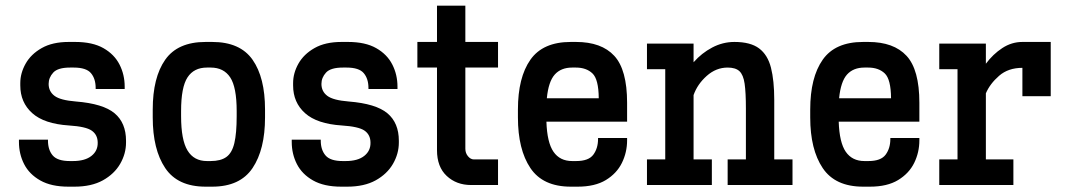

<svg xmlns="http://www.w3.org/2000/svg" viewBox="-20 -663 3821 688"><path d="M225.1 5.9Q163.6 5.9 124.3 -16.4Q85 -38.6 66.4 -75Q47.9 -111.3 47.9 -154.3V-162.6H151.9V-159.2Q151.9 -126 168.9 -106Q186 -85.9 230.5 -85.9H241.2Q284.7 -85.9 307.9 -104.5Q331.1 -123 330.1 -152.8Q329.6 -180.2 308.8 -194.8Q288.1 -209.5 227.1 -213.4Q138.2 -219.2 95.5 -257.6Q52.7 -295.9 52.7 -356.9V-365.2Q52.7 -400.9 71.8 -434.8Q90.8 -468.8 129.4 -490.7Q168 -512.7 226.1 -512.7H249.5Q311.5 -512.7 350.6 -490.5Q389.6 -468.3 408.2 -431.9Q426.8 -395.5 426.8 -352.5V-344.2H322.8V-347.7Q322.8 -380.9 305.9 -400.9Q289.1 -420.9 244.1 -420.9H231.4Q187 -420.9 170.7 -402.8Q154.3 -384.8 154.3 -362.3Q154.3 -335.4 175.3 -319.6Q196.3 -303.7 252 -299.3Q349.6 -291.5 390.6 -257.1Q431.6 -222.7 431.6 -158.7V-152.3Q431.6 -112.3 410.6 -75.9Q389.6 -39.6 348.6 -16.8Q307.6 5.9 246.6 5.9Z M716.8 5.9Q616.7 5.9 572 -60.8Q527.3 -127.4 527.3 -242.2V-270.5Q527.3 -385.3 572 -449Q616.7 -512.7 716.8 -512.7H740.2Q840.3 -512.7 885 -449Q929.7 -385.3 929.7 -270.5V-242.2Q929.7 -127.4 885 -60.8Q840.3 5.9 740.2 5.9ZM721.7 -420.9Q674.8 -420.9 651.9 -385.7Q628.9 -350.6 628.9 -265.1V-247.1Q628.9 -161.6 651.9 -123.8Q674.8 -85.9 721.7 -85.9H734.9Q771 -85.9 791.3 -100.6Q811.5 -115.2 819.8 -150.4Q828.1 -185.5 828.1 -247.1V-265.1Q828.1 -350.6 804.9 -385.7Q781.7 -420.9 734.9 -420.9Z M1202.6 5.9Q1141.1 5.9 1101.8 -16.4Q1062.5 -38.6 1043.9 -75Q1025.4 -111.3 1025.4 -154.3V-162.6H1129.4V-159.2Q1129.4 -126 1146.5 -106Q1163.6 -85.9 1208 -85.9H1218.8Q1262.2 -85.9 1285.4 -104.5Q1308.6 -123 1307.6 -152.8Q1307.1 -180.2 1286.4 -194.8Q1265.6 -209.5 1204.6 -213.4Q1115.7 -219.2 1073 -257.6Q1030.3 -295.9 1030.3 -356.9V-365.2Q1030.3 -400.9 1049.3 -434.8Q1068.4 -468.8 1106.9 -490.7Q1145.5 -512.7 1203.6 -512.7H1227.1Q1289.1 -512.7 1328.1 -490.5Q1367.2 -468.3 1385.7 -431.9Q1404.3 -395.5 1404.3 -352.5V-344.2H1300.3V-347.7Q1300.3 -380.9 1283.4 -400.9Q1266.6 -420.9 1221.7 -420.9H1209Q1164.6 -420.9 1148.2 -402.8Q1131.8 -384.8 1131.8 -362.3Q1131.8 -335.4 1152.8 -319.6Q1173.8 -303.7 1229.5 -299.3Q1327.1 -291.5 1368.2 -257.1Q1409.2 -222.7 1409.2 -158.7V-152.3Q1409.2 -112.3 1388.2 -75.9Q1367.2 -39.6 1326.2 -16.8Q1285.2 5.9 1224.1 5.9Z M1668 0Q1615.7 0 1580.8 -32.5Q1545.9 -64.9 1545.9 -125V-420.9H1475.6V-512.7H1545.9V-642.6H1647.5V-512.7H1764.6V-420.9H1647.5V-129.9Q1647.5 -114.3 1657 -103Q1666.5 -91.8 1677.7 -91.8H1764.6V0Z M2025.4 5.9Q1925.3 5.9 1880.6 -60.8Q1835.9 -127.4 1835.9 -242.2V-270.5Q1835.9 -385.3 1880.6 -449Q1925.3 -512.7 2025.4 -512.7H2043.9Q2135.3 -512.7 2181.2 -462.9Q2227.1 -413.1 2227.1 -294.9V-227.1H1938Q1940.4 -152.3 1963.4 -119.1Q1986.3 -85.9 2030.3 -85.9H2044.4Q2089.4 -85.9 2106.2 -108.9Q2123 -131.8 2123 -165V-168.5H2227.1V-160.2Q2227.1 -117.2 2208.5 -79.3Q2189.9 -41.5 2150.9 -17.8Q2111.8 5.9 2049.8 5.9ZM2030.3 -420.9Q1990.2 -420.9 1967.8 -395.8Q1945.3 -370.6 1939.5 -311H2125.5Q2125 -378.9 2103 -399.9Q2081.1 -420.9 2043.5 -420.9Z M2298.3 0V-91.8H2363.8V-415H2298.3V-506.8H2465.3V-439.9Q2494.1 -472.7 2532 -492.7Q2569.8 -512.7 2611.8 -512.7Q2669.4 -512.7 2700.2 -489.5Q2731 -466.3 2742.7 -420.2Q2754.4 -374 2754.4 -304.7V-91.8H2819.8V0H2587.4V-91.8H2652.8V-274.4Q2652.8 -331.5 2648.2 -363.3Q2643.6 -395 2629.6 -408Q2615.7 -420.9 2587.4 -420.9Q2545.9 -420.9 2512.5 -391.1Q2479 -361.3 2465.3 -322.3V-91.8H2530.8V0Z M3072.8 5.9Q2972.7 5.9 2928 -60.8Q2883.3 -127.4 2883.3 -242.2V-270.5Q2883.3 -385.3 2928 -449Q2972.7 -512.7 3072.8 -512.7H3091.3Q3182.6 -512.7 3228.5 -462.9Q3274.4 -413.1 3274.4 -294.9V-227.1H2985.4Q2987.8 -152.3 3010.7 -119.1Q3033.7 -85.9 3077.6 -85.9H3091.8Q3136.7 -85.9 3153.6 -108.9Q3170.4 -131.8 3170.4 -165V-168.5H3274.4V-160.2Q3274.4 -117.2 3255.9 -79.3Q3237.3 -41.5 3198.2 -17.8Q3159.2 5.9 3097.2 5.9ZM3077.6 -420.9Q3037.6 -420.9 3015.1 -395.8Q2992.7 -370.6 2986.8 -311H3172.9Q3172.4 -378.9 3150.4 -399.9Q3128.4 -420.9 3090.8 -420.9Z M3345.7 0V-91.8H3411.1V-415H3345.7V-506.8H3512.7V-434.6Q3538.1 -468.8 3571.5 -490.7Q3605 -512.7 3643.6 -512.7H3745.1V-318.4H3643.6V-419.9Q3592.8 -419.9 3560.1 -391.4Q3527.3 -362.8 3512.7 -328.6V-91.8H3611.3V0Z"/></svg>

Font: Kay Pho Du
Style: Bold
Weight: 700
Designer: Victor Gaultney, Khu Oo Reh
Foundry: SIL International
Version: Version 3.000